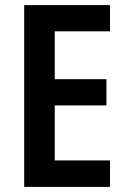

<svg xmlns="http://www.w3.org/2000/svg" viewBox="-20 -734 500 754"><path d="M412 0V-104H195V-320H398V-423H195V-611H412V-714H75V0Z"/></svg>

Font: Noto Sans Arabic UI Cn SmBd
Style: Regular
Weight: 600
Width: 3
Designer: Monotype Design Team, Nadine Chahine and Nizar Qandah
Foundry: Monotype Imaging Inc.
Version: Version 2.010